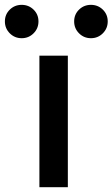

<svg xmlns="http://www.w3.org/2000/svg" viewBox="-82 -784 471 804"><path d="M202.1 0H83V-550.8H202.1ZM369.1 -694.3Q369.1 -665 348.6 -644.5Q328.1 -624 298.8 -624Q269.5 -624 249 -644.5Q228.5 -665 228.5 -694.3Q228.5 -723.6 249 -743.7Q269.5 -763.7 298.8 -763.7Q328.1 -763.7 348.6 -743.7Q369.1 -723.6 369.1 -694.3ZM79.1 -694.3Q79.1 -665 58.6 -644.5Q38.1 -624 8.8 -624Q-20.5 -624 -41 -644.5Q-61.5 -665 -61.5 -694.3Q-61.5 -723.6 -41 -743.7Q-20.5 -763.7 8.8 -763.7Q38.1 -763.7 58.6 -743.7Q79.1 -723.6 79.1 -694.3Z"/></svg>

Font: Allerta
Style: Stencil
Weight: 400
Designer: Matt McInerney
Foundry: Matt McInerney
Version: Version 1.0